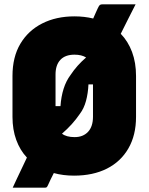

<svg xmlns="http://www.w3.org/2000/svg" viewBox="-20 -796 690 892"><path d="M326 -720Q372 -720 413 -710Q419 -723 424 -735Q429 -747 434 -757Q440 -770 444 -773Q448 -776 458 -776H610Q592 -741 575 -707Q558 -673 541 -639Q575 -604 593.5 -554.5Q612 -505 612 -443V-253Q612 -168 576.5 -106.5Q541 -45 476.5 -12.5Q412 20 324 20Q273 20 230 8Q222 24 215 38Q208 52 203 64Q199 73 196 74.5Q193 76 186 76H39Q47 58 59 33Q71 8 83 -17.5Q95 -43 105 -64Q73 -98 55.5 -146Q38 -194 38 -253V-443Q38 -531 74.5 -592.5Q111 -654 176 -687Q241 -720 326 -720ZM238 -450V-303H261Q264 -347 275.5 -383.5Q287 -420 308 -448Q337 -492 380 -529Q359 -542 326 -542Q283 -542 260.5 -518Q238 -494 238 -450ZM351 -267Q317 -217 268 -175Q288 -159 327 -159Q366 -159 389 -183.5Q412 -208 412 -254V-404H391Q389 -362 379.5 -327Q370 -292 351 -267Z"/></svg>

Font: Recursive Sn Lnr St Blk
Style: Regular
Weight: 900
Version: Version 1.079;hotconv 1.0.112;makeotfexe 2.5.65598; ttfautoh